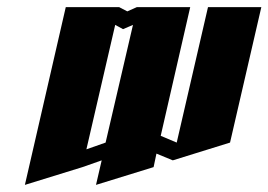

<svg xmlns="http://www.w3.org/2000/svg" viewBox="-20 -520 755 540"><path d="M515 -500ZM165 -500H315L338 -488L365 -500H515L432 -138L477 -119L565 -500H715L627 -119L466 -69L420 -88L412 -50L250 0L266 -69L212 -50L50 0ZM304 -450 223 -100 277 -119 354 -450 326 -438Z"/></svg>

Font: SOV_Meka
Style: Italic
Weight: 400
Italic angle: -13°
Version: Version 1.00